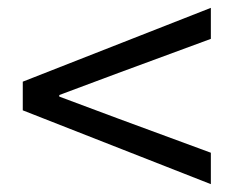

<svg xmlns="http://www.w3.org/2000/svg" viewBox="-20 -615 595 489"><path d="M517 -146V-226L281 -313L131 -369V-373L281 -429L517 -516V-595L38 -407V-334Z"/></svg>

Font: Noto Sans Japanese Regular
Style: Regular
Weight: 400
Designer: Ryoko NISHIZUKA (kana & ideographs); Paul D. Hunt (Latin, Greek & Cyrillic); Wenlong ZHANG (bopomofo); Sandoll Communica
Foundry: Adobe Systems Incorporated
Version: Version 1.000;PS 1;hotconv 1.0.78;makeotf.lib2.5.61930